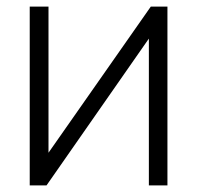

<svg xmlns="http://www.w3.org/2000/svg" viewBox="-20 -560 596 580"><path d="M485.8 -540V0H429.7V-443.4L120.6 0H69.8V-540H126.5V-98.6L435.5 -540Z"/></svg>

Font: Manrope Light
Style: Regular
Weight: 300
Designer: Mikhail Sharanda
Foundry: Mikhail Sharanda
Version: Version 4.505;FEAKit 1.0